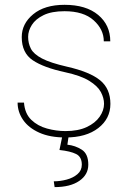

<svg xmlns="http://www.w3.org/2000/svg" viewBox="-20 -558 538 793"><path d="M409.7 -129.4Q409.7 -153.3 396.5 -178Q383.3 -202.6 348.6 -224.1Q314 -245.6 248.5 -259.8Q160.2 -278.8 115 -309.3Q69.8 -339.8 69.8 -404.8Q69.8 -460 116.9 -499Q164.1 -538.1 246.6 -538.1Q335.4 -538.1 385.5 -496.3Q435.5 -454.6 435.5 -387.2H408.7Q408.7 -436.5 366.9 -474.1Q325.2 -511.7 246.6 -511.7Q193.4 -511.7 160.2 -495.6Q127 -479.5 111.6 -455.1Q96.2 -430.7 96.2 -405.8Q96.2 -378.9 107.7 -356.7Q119.1 -334.5 153.6 -316.4Q188 -298.3 256.3 -282.7Q351.1 -261.2 393.6 -226.3Q436 -191.4 436 -128.9Q436 -67.9 386 -29.1Q335.9 9.8 250.5 9.8Q186.5 9.8 142.3 -10Q98.1 -29.8 75.4 -62.7Q52.7 -95.7 52.7 -134.3H79.1Q82.5 -88.9 109.1 -63.2Q135.7 -37.6 174.1 -27.1Q212.4 -16.6 250.5 -16.6Q302.7 -16.6 338.1 -33.2Q373.5 -49.8 391.6 -75.9Q409.7 -102.1 409.7 -129.4ZM237.8 2.4H263.7L258.3 39.6Q291 43 317.9 60.3Q344.7 77.6 344.7 122.1Q344.7 163.6 307.4 189.2Q270 214.8 205.6 214.8L202.1 190.9Q228.5 190.9 255.1 183.8Q281.7 176.8 299.8 161.4Q317.9 146 317.9 122.1Q317.9 89.8 294.4 78.1Q271 66.4 225.6 61.5Z"/></svg>

Font: Vazirmatn UI FD Thin
Style: Regular
Weight: 100
Designer: Saber Rastikerdar
Foundry: Saber Rastikerdar
Version: Version 33.003